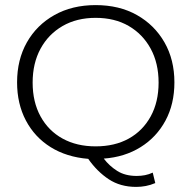

<svg xmlns="http://www.w3.org/2000/svg" viewBox="-20 -614 750 753"><path d="M514 119Q452 119 406.5 89Q361 59 326 9Q241 2 178.5 -37Q116 -76 81.5 -141.5Q47 -207 47 -291Q47 -380 85.5 -448Q124 -516 193.5 -555Q263 -594 355 -594Q448 -594 517 -555Q586 -516 625 -448Q664 -380 664 -291Q664 -206 629 -141Q594 -76 531.5 -37Q469 2 387 8Q409 37 440 56.5Q471 76 516 76Q533 76 548.5 73Q564 70 579 63L589 104Q570 112 551.5 115.5Q533 119 514 119ZM355 -40Q430 -40 485 -70.5Q540 -101 571 -157.5Q602 -214 602 -290Q602 -366 571 -423Q540 -480 485 -512Q430 -544 355 -544Q281 -544 225.5 -512Q170 -480 139 -423Q108 -366 108 -290Q108 -214 139 -157.5Q170 -101 225.5 -70.5Q281 -40 355 -40Z"/></svg>

Font: Rokkitt Light
Style: Regular
Weight: 300
Version: Version 3.103